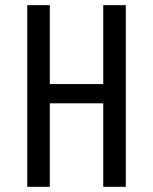

<svg xmlns="http://www.w3.org/2000/svg" viewBox="-20 -720 590 740"><path d="M464.8 -700.2V0H377.9V-321.8H171.9V0H85V-700.2H171.9V-396H377.9V-700.2Z"/></svg>

Font: Moulpali
Style: Regular
Weight: 400
Designer: Danh Hong
Version: Version 8.002; ttfautohint (v1.8.3)